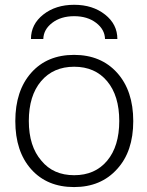

<svg xmlns="http://www.w3.org/2000/svg" viewBox="-20 -759 605 790"><path d="M461.9 -63.5Q395.5 10.7 284.7 10.7Q173.8 10.7 108.4 -62.5Q43 -135.7 43 -260.7Q43 -385.7 108.4 -459.5Q173.8 -533.2 284.7 -533.2Q395.5 -533.2 461.9 -459.5Q528.3 -385.7 528.3 -260.7Q528.3 -135.7 461.9 -63.5ZM150.4 -97.7Q199.2 -38.1 285.2 -38.1Q371.1 -38.1 420.9 -97.7Q470.7 -157.2 470.7 -261.2Q470.7 -365.2 420.9 -424.8Q371.1 -484.4 285.2 -484.4Q199.2 -484.4 148.9 -424.8Q98.6 -365.2 98.6 -261.2Q98.6 -157.2 150.4 -97.7ZM462.9 -598.6H412.1Q411.1 -637.7 375.5 -665Q339.8 -692.4 285.2 -692.4Q230.5 -692.4 194.8 -665Q159.2 -637.7 158.2 -598.6H107.4Q107.4 -659.2 158.2 -699.2Q209 -739.3 285.2 -739.3Q361.3 -739.3 412.1 -699.2Q462.9 -659.2 462.9 -598.6Z"/></svg>

Font: Gen Shin Gothic Light
Style: Regular
Weight: 200
Designer: [Source Han Sans]
Ryoko NISHIZUKA  (kana & ideographs); Paul D. Hunt (Latin, Greek & Cyrillic); Wenlong ZHANG  (bopomofo
Version: Version 1.002.20150607